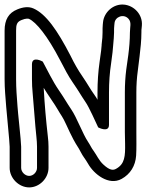

<svg xmlns="http://www.w3.org/2000/svg" viewBox="-21 -739 637 835"><path d="M106 26C88 26 71 9 71 -9V-101C71 -124 56 -256 55 -278C52 -318 49 -354 49 -394V-606C49 -631 52 -644 73 -652C92 -660 102 -658 105 -657C136 -643 185 -584 241 -476C260 -439 277 -407 295 -381C324 -339 328 -329 351 -295C366 -274 396 -206 406 -185C406 -185 453 -160 453 -196V-337C453 -381 456 -423 462 -462C468 -502 470 -527 471 -540C473 -565 475 -581 475 -597C475 -610 475 -622 476 -628L477 -638C479 -666 517 -681 538 -657C552 -641 544 -622 544 -598C544 -565 541 -531 537 -500L528 -436C524 -404 522 -371 522 -337V-164C522 -148 523 -132 523 -115C524 -60 522 -26 484 -5C472 2 457 3 429 -23C409 -41 400 -64 386 -83C376 -96 371 -109 362 -122C339 -156 313 -228 289 -263C268 -294 262 -307 234 -348C209 -384 183 -438 165 -471C165 -471 118 -498 118 -459V-395C118 -374 119 -354 121 -334C125 -283 129 -238 133 -188C135 -160 140 -129 140 -101V-9C140 9 124 26 106 26ZM106 76C151 76 190 36 190 -9V-101C190 -115 189 -130 187 -146C179 -217 173 -284 169 -357C183 -333 220 -281 228 -266C245 -236 251 -233 268 -195C278 -174 287 -153 298 -133C314 -103 319 -100 330 -78C340 -58 350 -48 362 -27C387 18 452 70 508 39C546 18 568 -18 571 -62C573 -94 572 -131 572 -164V-337C572 -369 574 -400 578 -429L586 -494C590 -527 594 -563 594 -598C594 -607 594 -613 595 -617L596 -628C600 -676 562 -715 518 -719C471 -723 431 -685 427 -642L426 -632C425 -622 425 -612 425 -597C425 -585 424 -567 421 -545V-542C421 -536 418 -509 412 -469C406 -427 403 -383 403 -337V-305C400 -311 396 -318 392 -323C369 -355 364 -368 336 -409C320 -432 303 -461 285 -498C228 -608 179 -678 125 -702C103 -712 78 -708 54 -698C17 -683 -1 -654 -1 -606V-394C-1 -352 3 -315 6 -274C7 -255 21 -122 21 -101V-9C21 36 61 76 106 76Z"/></svg>

Font: AppleStorm
Style: XbdOut
Weight: 800
Foundry: Cannot Into Space Fonts
Version: Version 1.01